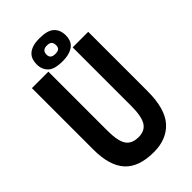

<svg xmlns="http://www.w3.org/2000/svg" viewBox="-262 -944 1039 1039"><g transform="rotate(-45 257.5 -425.0)"><path d="M354 -700H473V-246Q473 -110 417.5 -49Q362 12 264 12Q149 12 95.5 -47.5Q42 -107 42 -229V-700H168V-251Q168 -169 190 -136.5Q212 -104 263 -104Q312 -104 333 -138.5Q354 -173 354 -251ZM151 -772Q151 -790 156 -806.5Q161 -823 174 -835.5Q187 -848 208 -855Q229 -862 262 -862Q323 -862 348.5 -838Q374 -814 374 -772Q374 -754 368.5 -738Q363 -722 350 -710.5Q337 -699 315.5 -692Q294 -685 262 -685Q200 -685 175.5 -709.5Q151 -734 151 -772ZM226 -772Q226 -741 262 -741Q283 -741 291 -748.5Q299 -756 299 -772Q299 -789 290.5 -797.5Q282 -806 262 -806Q226 -806 226 -772Z"/></g></svg>

Font: PT Sans Narrow
Style: Bold
Weight: 700
Width: 3
Designer: A.Korolkova, O.Umpeleva, V.Yefimov
Foundry: ParaType Ltd
Version: Version 2.003W OFL